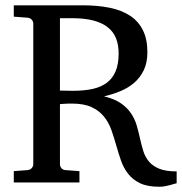

<svg xmlns="http://www.w3.org/2000/svg" viewBox="-20 -691 689 727"><path d="M429.2 -488.8Q429.2 -521 419.4 -545.7Q409.7 -570.3 388.4 -587.4Q367.2 -604.5 333.7 -613.3Q300.3 -622.1 252.9 -622.1H207V-348.1Q208 -348.1 213.9 -347.9Q219.7 -347.7 227.3 -347.7Q234.9 -347.7 242.9 -347.4Q251 -347.2 256.8 -347.2Q298.3 -347.2 330.6 -354.2Q362.8 -361.3 384.8 -377.9Q406.7 -394.5 418 -421.6Q429.2 -448.7 429.2 -488.8ZM648.9 2.9Q645.5 3.4 639.2 5.4Q632.8 7.3 624 9.8Q615.2 12.2 604.7 14.2Q594.2 16.1 583 16.1Q538.1 16.1 510.3 2.7Q482.4 -10.7 465.1 -33Q447.8 -55.2 438 -83.5Q428.2 -111.8 419.9 -141.4Q411.6 -170.9 401.6 -199.2Q391.6 -227.5 373.5 -249.8Q355.5 -272 326.7 -285.4Q297.9 -298.8 252 -298.8Q244.1 -298.8 236.3 -298.6Q228.5 -298.3 222.4 -297.9Q216.3 -297.4 211.9 -297.1Q207.5 -296.9 207 -296.9V-68.8Q207 -61.5 212.2 -54.7Q217.3 -47.9 228 -46.9L280.8 -43V0H32.2V-43L84 -46.9Q94.7 -47.9 100.3 -54.7Q106 -61.5 106 -68.8V-602.1Q106 -609.4 100.3 -616.2Q94.7 -623 84 -624L32.2 -627.9V-670.9H293Q350.1 -670.9 395.5 -661.6Q440.9 -652.3 472.7 -631.3Q504.4 -610.4 521.2 -576.4Q538.1 -542.5 538.1 -493.2Q538.1 -453.6 524.4 -425.3Q510.7 -397 488 -377.4Q465.3 -357.9 435.5 -345.7Q405.8 -333.5 374 -326.2Q414.6 -316.4 439 -299.1Q463.4 -281.7 477.5 -259.8Q491.7 -237.8 498.5 -213.1Q505.4 -188.5 510.7 -164.3Q516.1 -140.1 522.9 -118.2Q529.8 -96.2 544.2 -79.1Q558.6 -62 583.3 -52Q607.9 -42 648.9 -42Z"/></svg>

Font: Charis SIL Eur
Style: Regular
Weight: 400
Foundry: SIL International
Version: Version 5.000